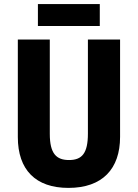

<svg xmlns="http://www.w3.org/2000/svg" viewBox="-20 -907 672 937"><path d="M467 -887H165V-780H467ZM566 -239V-714H409V-255C409 -160 381 -126 317 -126C255 -126 223 -157 223 -254V-714H67V-238C67 -78 154 10 314 10C480 10 566 -83 566 -239Z"/></svg>

Font: Noto Sans Gujarati Condensed ExtraBold
Style: Regular
Weight: 800
Width: 3
Designer: Jelle Bosma - Monotype Design Team, Universal Thirst
Foundry: Monotype Imaging Inc.
Version: Version 2.106